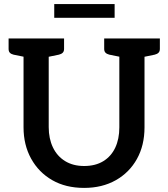

<svg xmlns="http://www.w3.org/2000/svg" viewBox="-20 -909 822 938"><path d="M391 9Q301 9 235 -29Q169 -67 132 -134Q95 -201 95 -287V-721H218V-288Q218 -232 238.5 -189Q259 -146 298 -122Q337 -98 391 -98Q446 -98 484.5 -121.5Q523 -145 543 -187.5Q563 -230 563 -287V-721H686V-287Q686 -199 649 -132.5Q612 -66 545.5 -28.5Q479 9 391 9ZM122 -721 110 -629 46 -642Q34 -645 28 -651.5Q22 -658 22 -670V-721ZM293 -721V-670Q293 -658 286.5 -651.5Q280 -645 268 -642L205 -629L193 -721ZM590 -721 578 -629 514 -642Q502 -645 495.5 -651.5Q489 -658 489 -670V-721ZM761 -721V-670Q761 -658 754.5 -651.5Q748 -645 736 -642L673 -629L660 -721ZM245 -822V-889H540V-822Z"/></svg>

Font: Aleo SemiBold
Style: Regular
Weight: 600
Designer: Alessio Laiso
Foundry: Alessio Laiso
Version: Version 2.001;gftools[0.9.29]